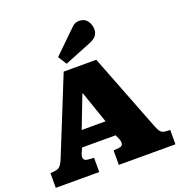

<svg xmlns="http://www.w3.org/2000/svg" viewBox="-167 -1121 1186 1262"><g transform="rotate(-20 425.5 -489.5)"><path d="M7 0V-102L46 -107Q67 -110 79 -125.5Q91 -141 100 -163L317 -700H545L756 -157Q768 -126 779.5 -115Q791 -104 810 -102L844 -100V0H448V-101L490 -105Q510 -107 513.5 -123Q517 -139 509 -158L495 -190H260L247 -161Q235 -135 240 -119.5Q245 -104 273 -102L311 -99V0ZM297 -299H464L387 -522H383ZM353 -742 315 -802 470 -953Q487 -970 499.5 -974.5Q512 -979 525 -979Q563 -979 582.5 -952.5Q602 -926 602 -892Q602 -869 588.5 -850Q575 -831 539 -817Z"/></g></svg>

Font: Literata Variable Black
Style: Regular
Weight: 900
Designer: Latin by Veronika Burian and Jose Scaglione. Greek by Irene Vlachou. Cyrillic by Vera Evstafieva.
Foundry: TypeTogether
Version: Version 3.021